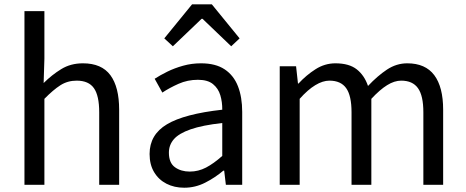

<svg xmlns="http://www.w3.org/2000/svg" viewBox="-20 -847 2136 880"><path d="M92.1 0V-796H183.5V-578.3L180 -466.4Q217.7 -503.9 260.8 -530.3Q303.9 -556.8 360.1 -556.8Q445.8 -556.8 486 -502.4Q526.1 -448 526.1 -344.1V0H434.7V-332.4Q434.7 -408.5 410.5 -442.9Q386.3 -477.4 331.5 -477.4Q289.9 -477.4 257 -456.4Q224.2 -435.5 183.5 -394V0Z M824.2 13.4Q778.9 13.4 743.1 -4.9Q707.2 -23.2 686.4 -57.9Q665.6 -92.5 665.6 -141.3Q665.6 -230.1 745.5 -277.5Q825.3 -325 998.7 -344.2Q999.1 -379.4 989.8 -410.5Q980.5 -441.7 956.2 -461.5Q931.9 -481.3 887 -481.3Q839.6 -481.3 798.1 -462.8Q756.7 -444.3 724 -422.7L688.9 -486Q714 -502.3 746.8 -518.5Q779.6 -534.7 818.9 -545.7Q858.1 -556.8 901.5 -556.8Q968.2 -556.8 1009.8 -529.1Q1051.3 -501.4 1070.7 -451.5Q1090.1 -401.6 1090.1 -334V0H1015.2L1007.5 -64.9H1003.7Q965.6 -32.7 920.3 -9.7Q874.9 13.4 824.2 13.4ZM849.8 -60.6Q889 -60.6 924.3 -79Q959.5 -97.4 998.7 -132.4V-283.2Q907.7 -273.1 853.8 -254.3Q800 -235.5 777 -209.1Q754.1 -182.6 754.1 -147.4Q754.1 -100.4 781.9 -80.5Q809.6 -60.6 849.8 -60.6ZM733 -671.1 860.2 -827H951L1078.2 -671.1L1039.7 -634.9L908.1 -760.9H904.1L772.3 -634.9Z M1262.1 0V-543.4H1337L1345.7 -464.1H1348.1Q1383.7 -502.7 1426.2 -529.7Q1468.6 -556.8 1517.4 -556.8Q1580.1 -556.8 1615.2 -529.1Q1650.2 -501.5 1666.7 -453Q1709.8 -498.9 1753.4 -527.9Q1796.9 -556.8 1846.6 -556.8Q1929.8 -556.8 1970.5 -502.4Q2011.1 -448 2011.1 -344.1V0H1920.4V-332.4Q1920.4 -408.5 1895.7 -442.9Q1871.1 -477.4 1818.8 -477.4Q1787.6 -477.4 1754.2 -456.6Q1720.8 -435.9 1682 -394V0H1591.2V-332.4Q1591.2 -408.5 1566.7 -442.9Q1542.2 -477.4 1489.9 -477.4Q1459.3 -477.4 1425 -456.6Q1390.7 -435.9 1353.5 -394V0Z"/></svg>

Font: Noto Sans SC Thin
Style: Regular
Weight: 100
Designer: Ryoko NISHIZUKA 西塚涼子 (kana, bopomofo & ideographs); Paul D. Hunt (Latin, Greek & Cyrillic); Sandoll Communications 산돌커뮤니
Foundry: Adobe
Version: Version 2.004-H2;hotconv 1.0.118;makeotfexe 2.5.65603